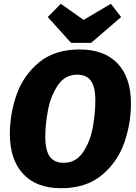

<svg xmlns="http://www.w3.org/2000/svg" viewBox="-20 -974 719 1013"><path d="M671 -428Q671 -322 635.5 -220.5Q600 -119 517 -50Q434 19 302 19Q172 19 102 -56.5Q32 -132 32 -267Q32 -373 67.5 -474.5Q103 -576 185.5 -644.5Q268 -713 400 -713Q531 -713 601 -638.5Q671 -564 671 -428ZM219 -253Q219 -180 243 -147.5Q267 -115 316 -115Q380 -115 417.5 -170Q455 -225 469 -299.5Q483 -374 483 -443Q483 -516 459.5 -548Q436 -580 387 -580Q323 -580 285.5 -524.5Q248 -469 233.5 -394.5Q219 -320 219 -253ZM619 -884 461 -748H355L232 -884L301 -954L421 -869L565 -954Z"/></svg>

Font: Trujillo ExtraBold
Style: Italic
Weight: 800
Italic angle: -8°
Designer: Fira Sans original fonts by bBox Type GmbH, Carrois Corporate GbR, & Edenspiekermann AG / Changes by Cristiano Sobral
Foundry: Fira Sans original fonts by bBox Type GmbH, Carrois Corporate GbR, & Edenspiekermann AG / Changes by Cristiano Sobral
Version: Version 4.301;July 28, 2020;FontCreator 13.0.0.2655 64-bit